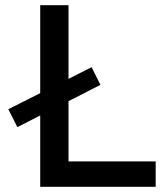

<svg xmlns="http://www.w3.org/2000/svg" viewBox="-20 -720 646 740"><path d="M135 0H580V-98H244V-330L367 -393L333 -461L244 -416V-700H135V-361L12 -299L47 -230L135 -275Z"/></svg>

Font: Meta Space Medium
Style: Regular
Weight: 500
Designer: Meta Pool / Florian Karsten
Foundry: Meta Pool / Florian Karsten
Version: Version 2.000;Glyphs 3.1.1 (3137)